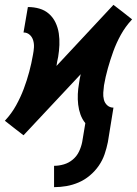

<svg xmlns="http://www.w3.org/2000/svg" viewBox="-46 -549 566 792"><path d="M177 223V135Q197 135 217.5 129Q238 123 254.5 109Q271 95 280 76Q289 57 293 37L306 -41Q293 -57 286 -76.5Q279 -96 276.5 -117.5Q274 -139 275 -161Q276 -183 280 -205Q281 -215 283 -224.5Q285 -234 287 -243L51 9L12 -21L-26 -51L-24 -53Q2 -81 20.5 -114.5Q39 -148 52 -182.5Q65 -217 74.5 -252.5Q84 -288 90 -323Q93 -338 94 -353Q95 -368 91 -382Q87 -396 76.5 -405.5Q66 -415 51 -415L69 -520Q94 -520 116.5 -513.5Q139 -507 156 -492Q173 -477 183 -456Q193 -435 196.5 -411.5Q200 -388 199 -363.5Q198 -339 194 -315Q192 -305 190 -295.5Q188 -286 187 -277L422 -529L461 -499L499 -469L497 -467Q471 -439 452.5 -405.5Q434 -372 421.5 -337.5Q409 -303 399 -267.5Q389 -232 383 -197Q381 -182 380 -167Q379 -152 382.5 -138Q386 -124 396.5 -114.5Q407 -105 422 -105L399 37Q394 62 385.5 87Q377 112 361.5 134.5Q346 157 324.5 175Q303 193 278.5 203.5Q254 214 228.5 218.5Q203 223 177 223Z"/></svg>

Font: Iosevka Term Curly XBd Obl
Style: Regular
Weight: 800
Italic angle: -9°
Designer: Belleve Invis
Foundry: Belleve Invis
Version: Version 32.3.0